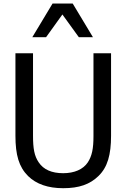

<svg xmlns="http://www.w3.org/2000/svg" viewBox="-20 -1020 696 1056"><path d="M379.9 -1000.5H269L157.7 -815.4H233.4L323.2 -940.4L413.6 -815.4H491.2ZM327.6 15.1C415.5 15.1 474.6 -6.3 521.5 -51.8C571.8 -100.6 590.8 -169.4 590.8 -273.4V-727.1H494.1V-271C494.1 -204.1 486.3 -162.6 462.9 -127C437.5 -88.4 388.7 -67.4 327.6 -67.4C264.2 -67.4 219.2 -87.4 192.9 -127C168.9 -162.1 161.6 -203.1 161.6 -273.4V-727.1H64.9V-273.4C64.9 -168 84 -102.1 134.3 -51.8C179.7 -7.3 244.1 15.1 327.6 15.1Z"/></svg>

Font: SG Kara SemiBold
Style: Regular
Weight: 400
Designer: Damoon Khanjanzadeh
Version: Version 1.000